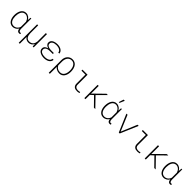

<svg xmlns="http://www.w3.org/2000/svg" viewBox="601 -2973 5399 5399"><g transform="rotate(45 3300.5 -274.0)"><path d="M474.6 -528.3H443.4L435.5 -430.2L435.1 -427.2Q423.3 -450.2 407.2 -469.7Q391.1 -489.3 370.6 -504.4Q348.1 -520 321.3 -529.1Q294.4 -538.1 264.2 -538.1Q211.4 -538.1 173.8 -513.9Q136.2 -489.7 112.3 -449.7Q89.4 -411.1 78.1 -361.6Q66.9 -312 66.9 -262.2V-252Q66.9 -203.1 78.6 -155.3Q90.3 -107.4 114.3 -70.8Q137.7 -34.2 174.8 -12Q211.9 10.3 263.2 10.3Q293 10.3 319.6 2.2Q346.2 -5.9 369.1 -20.5Q389.6 -33.7 406.5 -52Q423.3 -70.3 435.5 -91.8Q437.5 -73.2 442.1 -55.2Q446.8 -37.1 456.1 -22.9Q466.3 -7.8 483.2 1.2Q500 10.3 524.4 10.3Q535.6 10.3 545.4 8.1Q555.2 5.9 565.4 1L558.6 -33.7Q551.8 -32.2 544.4 -30.8Q537.1 -29.3 528.8 -29.3Q511.2 -29.3 500.5 -38.6Q489.7 -47.9 484.4 -62.5Q478.5 -76.7 476.6 -94Q474.6 -111.3 474.6 -127.4ZM110.4 -252V-262.2Q110.4 -302.7 118.4 -345Q126.5 -387.2 146 -424.3Q163.6 -457 194.1 -478.5Q224.6 -500 269.5 -500Q299.8 -500 326.2 -488Q352.5 -476.1 373.5 -456.5Q394.5 -437 409.4 -411.4Q424.3 -385.7 432.1 -358.4V-189Q432.1 -174.8 432.1 -168.7Q432.1 -162.6 432.1 -155.3Q424.8 -128.9 410.4 -106.4Q396 -84 376 -67.4Q354.5 -48.8 327.1 -38.3Q299.8 -27.8 268.6 -27.8Q225.6 -27.8 195.8 -46.6Q166 -65.4 147.5 -95.2Q127.4 -127.9 118.9 -169.4Q110.4 -210.9 110.4 -252Z M746.6 -528.3H705.1V203.1H746.6V-67.9Q768.6 -32.7 805.4 -11.5Q842.3 9.8 890.1 9.8Q922.4 9.8 948.5 1.7Q974.6 -6.3 995.6 -21Q1014.6 -34.7 1029.3 -53.5Q1043.9 -72.3 1054.2 -94.7L1056.6 0H1095.7V-528.3H1053.2V-193.4Q1049.3 -159.7 1039.3 -130.1Q1029.3 -100.6 1011.2 -78.6Q990.7 -55.2 960 -41.7Q929.2 -28.3 885.7 -28.3Q848.1 -28.3 821.8 -43Q795.4 -57.6 779.3 -83Q762.2 -108.4 754.9 -143.1Q747.6 -177.7 746.6 -217.3Z M1279.3 -143.6Q1279.3 -104 1298.6 -76.2Q1317.9 -48.3 1343.8 -32.2Q1382.8 -8.3 1425.3 0.7Q1467.8 9.8 1510.3 9.8Q1550.8 9.8 1590.3 0.7Q1629.9 -8.3 1662.1 -27.3Q1693.8 -45.9 1714.8 -76.4Q1735.8 -106.9 1739.3 -149.4H1695.8Q1695.3 -117.7 1678.7 -95Q1662.1 -72.3 1636.2 -58.6Q1608.9 -43 1575.2 -35.9Q1541.5 -28.8 1510.3 -28.8Q1474.6 -28.8 1437.3 -36.1Q1399.9 -43.5 1367.2 -62.5Q1345.7 -75.2 1333.7 -95.9Q1321.8 -116.7 1321.8 -142.1Q1321.8 -166.5 1330.8 -184.3Q1339.8 -202.1 1355 -214.8Q1369.6 -226.1 1388.9 -233.2Q1408.2 -240.2 1429.7 -244.6Q1449.7 -248 1470.7 -249.3Q1491.7 -250.5 1510.3 -250.5H1607.9V-289.1H1510.3Q1492.2 -289.1 1472.4 -290.5Q1452.6 -292 1433.1 -295.9Q1414.1 -299.8 1396.7 -306.2Q1379.4 -312.5 1366.2 -323.2Q1350.6 -335 1341.8 -351.6Q1333 -368.2 1333 -390.6Q1333 -418 1345.5 -437.5Q1357.9 -457 1380.9 -471.2Q1404.8 -486.3 1439.2 -493.2Q1473.6 -500 1510.3 -500Q1538.6 -500 1569.3 -493.9Q1600.1 -487.8 1626 -474.1Q1651.4 -460.9 1668.5 -439.5Q1685.5 -418 1686 -387.7H1729.5Q1726.6 -427.2 1706.3 -455.6Q1686 -483.9 1655.8 -502.4Q1624.5 -520.5 1586.7 -529.3Q1548.8 -538.1 1510.3 -538.1Q1469.2 -538.1 1428 -529.5Q1386.7 -521 1354.5 -502Q1325.2 -484.4 1307.4 -456.8Q1289.6 -429.2 1289.6 -389.6Q1289.6 -364.7 1299.6 -345.2Q1309.6 -325.7 1326.2 -310.5Q1341.8 -296.9 1362.8 -286.9Q1383.8 -276.9 1406.7 -271Q1381.8 -265.1 1359.6 -256.1Q1337.4 -247.1 1320.3 -232.9Q1300.8 -217.3 1290 -195.1Q1279.3 -172.9 1279.3 -143.6Z M2320.8 -252V-262.2Q2320.3 -319.8 2305.7 -375Q2291 -430.2 2258.8 -470.2Q2232.9 -500.5 2197 -519.3Q2161.1 -538.1 2112.3 -538.1Q2064.5 -538.1 2025.9 -521.2Q1987.3 -504.4 1959.5 -473.6Q1931.2 -442.9 1914.8 -399.9Q1898.4 -356.9 1898.4 -303.7V203.1H1941.4V-72.3Q1955.1 -53.2 1973.9 -38.6Q1992.7 -23.9 2014.2 -14.2Q2038.1 -2.4 2064.7 3.7Q2091.3 9.8 2118.7 9.8Q2169.4 9.8 2206.1 -10.3Q2242.7 -30.3 2267.6 -64.5Q2294.4 -101.1 2307.6 -150.6Q2320.8 -200.2 2320.8 -252ZM2278.3 -262.2V-252Q2277.3 -208.5 2267.3 -165.5Q2257.3 -122.6 2234.9 -90.3Q2214.8 -61 2184.6 -44.7Q2154.3 -28.3 2112.3 -28.3Q2082 -28.3 2055.9 -35.2Q2029.8 -42 2008.3 -55.7Q1986.3 -69.3 1969.2 -88.6Q1952.1 -107.9 1941.4 -132.8V-295.9Q1942.9 -337.9 1954.6 -376.5Q1966.3 -415 1989.3 -443.4Q2010.3 -469.2 2040.8 -484.6Q2071.3 -500 2112.3 -500Q2151.4 -500 2179.7 -484.1Q2208 -468.3 2227.5 -442.9Q2255.4 -408.2 2266.8 -358.6Q2278.3 -309.1 2278.3 -262.2Z M2507.3 -528.3V-488.8H2665.5L2666.5 -135.3Q2666.5 -94.7 2678.7 -66.9Q2690.9 -39.1 2711.9 -22Q2732.9 -4.9 2761.7 2.4Q2790.5 9.8 2825.7 9.8Q2836.9 9.8 2848.1 8.8Q2859.4 7.8 2870.1 6.3Q2880.9 3.9 2892.1 1.5Q2903.3 -1 2915 -4.9L2906.7 -37.6Q2888.7 -33.7 2869.9 -30Q2851.1 -26.4 2831.1 -26.4Q2805.7 -26.4 2783.7 -31.7Q2761.7 -37.1 2745.1 -49.8Q2729 -62 2719.7 -82.5Q2710.4 -103 2710.4 -134.3L2710 -528.8Z M3243.2 -253.4 3491.2 0H3546.9L3272.9 -283.2L3519 -528.3H3465.8L3234.9 -302.2L3154.3 -222.2V-528.3H3111.3V0H3154.3V-171.9Z M4075.2 -528.3H4043.9L4036.1 -430.2L4035.6 -427.2Q4023.9 -450.2 4007.8 -469.7Q3991.7 -489.3 3971.2 -504.4Q3948.7 -520 3921.9 -529.1Q3895 -538.1 3864.7 -538.1Q3812 -538.1 3774.4 -513.9Q3736.8 -489.7 3712.9 -449.7Q3689.9 -411.1 3678.7 -361.6Q3667.5 -312 3667.5 -262.2V-252Q3667.5 -203.1 3679.2 -155.3Q3690.9 -107.4 3714.8 -70.8Q3738.3 -34.2 3775.4 -12Q3812.5 10.3 3863.8 10.3Q3893.6 10.3 3920.2 2.2Q3946.8 -5.9 3969.7 -20.5Q3990.2 -33.7 4007.1 -52Q4023.9 -70.3 4036.1 -91.8Q4038.1 -73.2 4042.7 -55.2Q4047.4 -37.1 4056.6 -22.9Q4066.9 -7.8 4083.7 1.2Q4100.6 10.3 4125 10.3Q4136.2 10.3 4146 8.1Q4155.8 5.9 4166 1L4159.2 -33.7Q4152.3 -32.2 4145 -30.8Q4137.7 -29.3 4129.4 -29.3Q4111.8 -29.3 4101.1 -38.6Q4090.3 -47.9 4085 -62.5Q4079.1 -76.7 4077.1 -94Q4075.2 -111.3 4075.2 -127.4ZM3710.9 -252V-262.2Q3710.9 -302.7 3719 -345Q3727.1 -387.2 3746.6 -424.3Q3764.2 -457 3794.7 -478.5Q3825.2 -500 3870.1 -500Q3900.4 -500 3926.8 -488Q3953.1 -476.1 3974.1 -456.5Q3995.1 -437 4010 -411.4Q4024.9 -385.7 4032.7 -358.4V-189Q4032.7 -174.8 4032.7 -168.7Q4032.7 -162.6 4032.7 -155.3Q4025.4 -128.9 4011 -106.4Q3996.6 -84 3976.6 -67.4Q3955.1 -48.8 3927.7 -38.3Q3900.4 -27.8 3869.1 -27.8Q3826.2 -27.8 3796.4 -46.6Q3766.6 -65.4 3748 -95.2Q3728 -127.9 3719.5 -169.4Q3710.9 -210.9 3710.9 -252ZM3921.4 -751 3875 -604H3906.2L3969.7 -751Z M4481 0H4518.1L4743.7 -528.3H4698.2L4512.2 -85.4L4500 -53.2L4487.3 -85.9L4300.8 -528.3H4255.4Z M4907.7 -528.3V-488.8H5065.9L5066.9 -135.3Q5066.9 -94.7 5079.1 -66.9Q5091.3 -39.1 5112.3 -22Q5133.3 -4.9 5162.1 2.4Q5190.9 9.8 5226.1 9.8Q5237.3 9.8 5248.5 8.8Q5259.8 7.8 5270.5 6.3Q5281.2 3.9 5292.5 1.5Q5303.7 -1 5315.4 -4.9L5307.1 -37.6Q5289.1 -33.7 5270.3 -30Q5251.5 -26.4 5231.4 -26.4Q5206.1 -26.4 5184.1 -31.7Q5162.1 -37.1 5145.5 -49.8Q5129.4 -62 5120.1 -82.5Q5110.8 -103 5110.8 -134.3L5110.4 -528.8Z M5643.6 -253.4 5891.6 0H5947.3L5673.3 -283.2L5919.4 -528.3H5866.2L5635.3 -302.2L5554.7 -222.2V-528.3H5511.7V0H5554.7V-171.9Z M6475.6 -528.3H6444.3L6436.5 -430.2L6436 -427.2Q6424.3 -450.2 6408.2 -469.7Q6392.1 -489.3 6371.6 -504.4Q6349.1 -520 6322.3 -529.1Q6295.4 -538.1 6265.1 -538.1Q6212.4 -538.1 6174.8 -513.9Q6137.2 -489.7 6113.3 -449.7Q6090.3 -411.1 6079.1 -361.6Q6067.9 -312 6067.9 -262.2V-252Q6067.9 -203.1 6079.6 -155.3Q6091.3 -107.4 6115.2 -70.8Q6138.7 -34.2 6175.8 -12Q6212.9 10.3 6264.2 10.3Q6293.9 10.3 6320.6 2.2Q6347.2 -5.9 6370.1 -20.5Q6390.6 -33.7 6407.5 -52Q6424.3 -70.3 6436.5 -91.8Q6438.5 -73.2 6443.1 -55.2Q6447.8 -37.1 6457 -22.9Q6467.3 -7.8 6484.1 1.2Q6501 10.3 6525.4 10.3Q6536.6 10.3 6546.4 8.1Q6556.2 5.9 6566.4 1L6559.6 -33.7Q6552.7 -32.2 6545.4 -30.8Q6538.1 -29.3 6529.8 -29.3Q6512.2 -29.3 6501.5 -38.6Q6490.7 -47.9 6485.4 -62.5Q6479.5 -76.7 6477.5 -94Q6475.6 -111.3 6475.6 -127.4ZM6111.3 -252V-262.2Q6111.3 -302.7 6119.4 -345Q6127.4 -387.2 6147 -424.3Q6164.6 -457 6195.1 -478.5Q6225.6 -500 6270.5 -500Q6300.8 -500 6327.1 -488Q6353.5 -476.1 6374.5 -456.5Q6395.5 -437 6410.4 -411.4Q6425.3 -385.7 6433.1 -358.4V-189Q6433.1 -174.8 6433.1 -168.7Q6433.1 -162.6 6433.1 -155.3Q6425.8 -128.9 6411.4 -106.4Q6397 -84 6377 -67.4Q6355.5 -48.8 6328.1 -38.3Q6300.8 -27.8 6269.5 -27.8Q6226.6 -27.8 6196.8 -46.6Q6167 -65.4 6148.4 -95.2Q6128.4 -127.9 6119.9 -169.4Q6111.3 -210.9 6111.3 -252Z"/></g></svg>

Font: Roboto Mono ExtraLight
Style: Regular
Weight: 250
Monospace: yes
Designer: Google
Version: Version 3.000